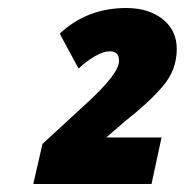

<svg xmlns="http://www.w3.org/2000/svg" viewBox="-20 -875 461 479"><path d="M358 -416 383 -532H245L295 -575Q350 -618 385.5 -659Q421 -700 421 -753Q421 -799 386 -827Q351 -855 295 -855Q197 -855 129 -791L176 -704Q195 -722 216.5 -734.5Q238 -747 254 -747Q277 -747 277 -723Q277 -692 199 -620L86 -516L63 -416Z"/></svg>

Font: Noto Sans Display SemiCondensed Black
Style: Italic
Weight: 900
Width: 4
Designer: Monotype Design team
Foundry: Monotype Imaging Inc.
Version: 1.000